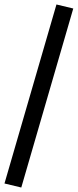

<svg xmlns="http://www.w3.org/2000/svg" viewBox="-31 -773 347 857"><path d="M64 64 -11 46 221 -753 296 -735Z"/></svg>

Font: Nunito Sans 7pt SemiCondensed Medium
Style: Regular
Weight: 500
Width: 4
Designer: Vernon Adams
Foundry: Vernon Adams
Version: Version 3.101;gftools[0.9.27]